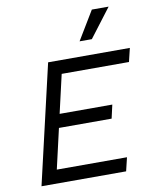

<svg xmlns="http://www.w3.org/2000/svg" viewBox="-97 -975 846 1048"><g transform="rotate(-10 326.5 -451.0)"><path d="M485 -902H578L457 -743H389ZM47 0 200 -660H653L635 -585H262L213 -372H505L488 -297H196L145 -75H534L516 0Z"/></g></svg>

Font: Elaine Sans
Style: Italic
Weight: 400
Italic angle: -13°
Designer: Wei Huang
Foundry: Wei Huang
Version: Version 2.001;December 24, 2019;FontCreator 12.0.0.2547 64-b